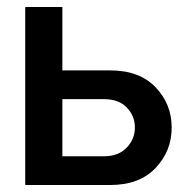

<svg xmlns="http://www.w3.org/2000/svg" viewBox="-20 -528 544 548"><path d="M158 -508V-327H295Q378 -327 424 -279Q470 -231 470 -164Q470 -97 424 -48.5Q378 0 295 0H52V-508ZM158 -82H277Q318 -82 341.5 -106.5Q365 -131 365 -164Q365 -197 342 -221Q319 -245 277 -245H158Z"/></svg>

Font: LT Superior Semi-bold
Style: Regular
Weight: 600
Designer: Daniel Lyons
Foundry: LyonsType
Version: Version 1.0